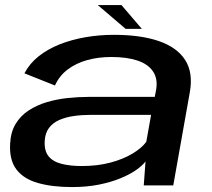

<svg xmlns="http://www.w3.org/2000/svg" viewBox="-20 -732 838 758"><path d="M264.5 6.5Q322 6.5 369.8 -3Q417.5 -12.5 454.8 -27.8Q492 -43 517 -60.5Q542 -78 554.5 -94.5L547.5 0H664L729.5 -368.5Q743 -445.5 711 -495.2Q679 -545 607.2 -569.8Q535.5 -594.5 430 -594.5Q371.5 -594.5 317 -585Q262.5 -575.5 215.2 -556.8Q168 -538 132.2 -509.5Q96.5 -481 76.5 -442.5L197 -394.5Q214 -432.5 247 -457.5Q280 -482.5 324.2 -494.8Q368.5 -507 419 -507Q480.5 -507 522.5 -493Q564.5 -479 584 -450.2Q603.5 -421.5 596.5 -378.5L591 -349.5H330.5Q290.5 -349.5 247.5 -345Q204.5 -340.5 165 -328.8Q125.5 -317 93.2 -296Q61 -275 41.5 -242.5Q22 -210 20 -164Q16.5 -100 45 -62.8Q73.5 -25.5 130 -9.5Q186.5 6.5 264.5 6.5ZM303 -76.5Q257.5 -76.5 223.5 -85Q189.5 -93.5 172 -114.8Q154.5 -136 156.5 -174.5Q158 -206.5 173.5 -227Q189 -247.5 214.5 -258.5Q240 -269.5 271.5 -274Q303 -278.5 337 -278.5H576.5L557.5 -172Q539.5 -147.5 503 -125.5Q466.5 -103.5 415.5 -90Q364.5 -76.5 303 -76.5ZM476 -618H540L459.5 -712H366Z"/></svg>

Font: Anybody Expanded Medium
Style: Italic
Weight: 500
Width: 7
Italic angle: -10°
Version: Version 1.113;gftools[0.9.25]